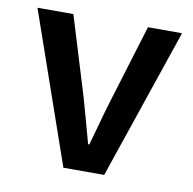

<svg xmlns="http://www.w3.org/2000/svg" viewBox="-62 -553 619 616"><g transform="rotate(10 247.5 -245.5)"><path d="M183 0 12 -491H129L207 -236Q217 -200 227.5 -163Q238 -126 248 -88H252Q263 -126 273 -163Q283 -200 294 -236L372 -491H483L316 0Z"/></g></svg>

Font: Giro Semibold
Style: Regular
Weight: 600
Designer: Paul D. Hunt
Foundry: Adobe Systems Incorporated
Version: Version 1.000;PS 1.0;hotconv 1.0.88;makeotf.lib2.5.647800